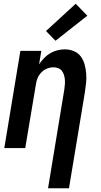

<svg xmlns="http://www.w3.org/2000/svg" viewBox="-20 -792 540 1027"><path d="M237 215 324 -313Q326 -327 327 -340Q328 -353 327 -366Q326 -379 322 -391.5Q318 -404 310.5 -413.5Q303 -423 291 -427.5Q279 -432 266 -432Q248 -432 231 -425Q214 -418 201 -404.5Q188 -391 181 -374Q174 -357 172 -340L115 0H3L89 -520H201L189 -448Q201 -466 216 -481.5Q231 -497 249 -507.5Q267 -518 287 -523Q307 -528 327 -528Q352 -528 375 -518.5Q398 -509 412 -490Q426 -471 432.5 -447.5Q439 -424 441 -399Q443 -374 440.5 -348.5Q438 -323 434 -298L349 215ZM277 -574 226 -626 385 -772 447 -708Z"/></svg>

Font: Iosevka SS04 Oblique
Style: Bold
Weight: 700
Italic angle: -9°
Monospace: yes
Designer: Belleve Invis
Foundry: Belleve Invis
Version: Version 19.0.0; ttfautohint (v1.8.4)